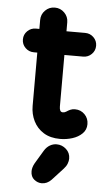

<svg xmlns="http://www.w3.org/2000/svg" viewBox="-58 -664 544 935"><g transform="rotate(5 214.0 -196.0)"><path d="M252.8 10Q204.5 10 171.8 -10.4Q139 -30.8 122.2 -64.9Q105.5 -99 105.5 -138.2V-558.8Q105.5 -586.2 124.9 -605.6Q144.2 -625 171.8 -625Q199.2 -625 218.6 -605.6Q238 -586.2 238 -558.8V-146.8Q238 -134.5 241.8 -127.4Q245.5 -120.2 254.8 -120.2Q264 -120.2 271.6 -125.5Q279.2 -130.8 289.2 -135.5Q299.2 -140.2 313 -140.2Q340.8 -140.2 360 -120.9Q379.2 -101.5 379.2 -73.2Q379.2 -45.5 360.1 -26.9Q341 -8.2 312 0.9Q283 10 252.8 10ZM88.5 -399.2Q64.2 -399.2 47.1 -416.1Q30 -433 30 -457.2Q30 -481.2 47.1 -498.1Q64.2 -515 88.5 -515H329.5Q353.8 -515 370.9 -498.1Q388 -481.2 388 -457.2Q388 -433 370.9 -416.1Q353.8 -399.2 329.5 -399.2ZM182.2 232.8Q162.2 232.8 145.1 219Q128 205.2 128 178.5Q128 169.5 130.8 159.8Q133.5 150 139.8 138.8L178.5 74.2Q189.8 55.8 205.6 46.6Q221.5 37.5 238.5 37.5Q265 37.5 285.1 55.6Q305.2 73.8 305.2 101.8Q305.2 113.2 300 126.8Q294.8 140.2 283 152.8L229 211.5Q208.5 232.8 182.2 232.8Z"/></g></svg>

Font: National Park
Style: Regular
Weight: 400
Designer: Andrea Herstowski, Ben Hoepner
Version: Version 1.009